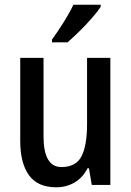

<svg xmlns="http://www.w3.org/2000/svg" viewBox="-20 -786 557 816"><path d="M449 -540V0H370L358 -71H352Q332 -31 297 -10.5Q262 10 219 10Q140 10 103 -41.5Q66 -93 66 -187V-540H165V-207Q165 -76 241 -76Q303 -76 326.5 -122Q350 -168 350 -259V-540ZM408 -757Q395 -737 370 -708.5Q345 -680 317 -652.5Q289 -625 267 -606H201V-618Q227 -654 251.5 -693Q276 -732 292 -766H408Z"/></svg>

Font: Noto Sans Condensed Medium
Style: Regular
Weight: 500
Width: 3
Designer: Monotype Design Team
Foundry: Monotype Imaging Inc.
Version: Version 2.013; ttfautohint (v1.8.4.7-5d5b)